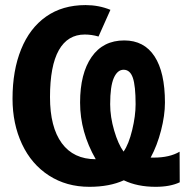

<svg xmlns="http://www.w3.org/2000/svg" viewBox="-20 -718 762 748"><path d="M461.4 -127.4Q481.4 -155.8 494.9 -211.2Q508.3 -266.6 508.3 -312Q508.3 -383.3 497.6 -414.8Q486.8 -446.3 461.4 -446.3Q437.5 -446.3 423.3 -414.1Q409.2 -381.8 409.2 -312Q409.2 -262.7 424.8 -209.5Q440.4 -156.2 461.4 -127.4ZM680.2 -7.8Q643.1 9.8 586.4 9.8Q515.1 9.8 462.4 -15.6Q406.7 9.8 328.1 9.8Q238.8 9.8 170.7 -34.2Q102.5 -78.1 65.7 -156.7Q28.8 -235.4 28.8 -333.5Q28.8 -443.4 62.3 -525.9Q95.7 -608.4 159.4 -653.3Q223.1 -698.2 313.5 -698.2Q364.7 -698.2 410.2 -679.7L363.8 -575.7Q336.9 -583.5 310.1 -583.5Q243.7 -583.5 209.2 -522.5Q174.8 -461.4 174.8 -339.8Q174.8 -222.7 220.7 -160.2Q266.6 -97.7 353 -97.7Q292 -203.6 292 -318.4Q292 -431.6 336.9 -496.1Q381.8 -560.5 463.9 -560.5Q541.5 -560.5 582 -498.5Q622.6 -436.5 622.6 -318.4Q622.6 -268.6 607.4 -209.7Q592.3 -150.9 566.9 -104H579.1Q640.6 -104 679.7 -127Z"/></svg>

Font: Arial
Style: Bold
Weight: 700
Designer: Steve Matteson
Foundry: Ascender Corporation
Version: Version 2.00.3